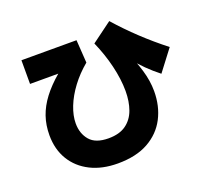

<svg xmlns="http://www.w3.org/2000/svg" viewBox="-140 -958 1281 1189"><g transform="rotate(-20 500.0 -363.5)"><path d="M443 60Q340 60 263.5 21.5Q187 -17 145 -86.5Q103 -156 103 -249Q103 -315 122.5 -372Q142 -429 182.5 -482.5Q223 -536 285 -589H99V-745H462L472 -594Q413 -545 370 -487.5Q327 -430 304 -371.5Q281 -313 281 -262Q281 -195 319 -150.5Q357 -106 442 -106Q514 -106 557.5 -137.5Q601 -169 620.5 -223Q640 -277 640 -346Q640 -385 634.5 -427Q629 -469 618.5 -513Q608 -557 593 -601Q578 -645 559 -688L693 -787Q826 -636 990 -508L885 -370Q797 -439 733 -520.5Q669 -602 612 -683L639 -724Q688 -649 725.5 -573Q763 -497 784.5 -424.5Q806 -352 806 -285Q806 -186 765.5 -108Q725 -30 644.5 15Q564 60 443 60Z"/></g></svg>

Font: Murecho Thin Black
Style: Regular
Weight: 900
Version: Version 1.010